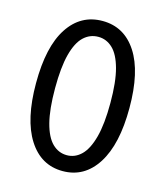

<svg xmlns="http://www.w3.org/2000/svg" viewBox="-102 -728 702 818"><g transform="rotate(15 249.5 -319.0)"><path d="M250 12Q154 12 99 -74.5Q44 -161 44 -321Q44 -482 99 -566Q154 -650 250 -650Q346 -650 401 -565.5Q456 -481 456 -321Q456 -161 401 -74.5Q346 12 250 12ZM250 -58Q286 -58 313.5 -85Q341 -112 356.5 -170Q372 -228 372 -321Q372 -414 356.5 -471Q341 -528 313.5 -554Q286 -580 250 -580Q213 -580 185.5 -554Q158 -528 143 -471Q128 -414 128 -321Q128 -228 143 -170Q158 -112 185.5 -85Q213 -58 250 -58Z"/></g></svg>

Font: Assistant ExtraLight Medium
Style: Regular
Weight: 500
Version: Version 3.000